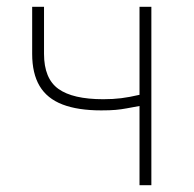

<svg xmlns="http://www.w3.org/2000/svg" viewBox="-20 -547 572 567"><path d="M392 0V-234Q370 -230 354 -227Q338 -224 321.5 -222.5Q305 -221 279 -221Q210 -221 164.5 -238.5Q119 -256 97 -293Q75 -330 75 -388V-527H110V-388Q110 -315 152.5 -284.5Q195 -254 285 -254Q314 -254 338 -257Q362 -260 392 -267V-527H427V0Z"/></svg>

Font: Noto Sans KR Thin
Style: Regular
Weight: 100
Designer: Ryoko NISHIZUKA 西塚涼子 (kana, bopomofo & ideographs); Paul D. Hunt (Latin, Greek & Cyrillic); Sandoll Communications 산돌커뮤니
Foundry: Adobe
Version: Version 2.004-H2;hotconv 1.0.118;makeotfexe 2.5.65603